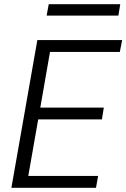

<svg xmlns="http://www.w3.org/2000/svg" viewBox="-20 -890 599 910"><path d="M34 0 157 -700H559L548 -644H217L171 -380H472L463 -324H161L114 -56H445L435 0ZM201 -816 211 -870H550L541 -816Z"/></svg>

Font: DM Sans 16pt Light
Style: Italic
Weight: 300
Italic angle: -10°
Version: Version 4.004;gftools[0.9.30]